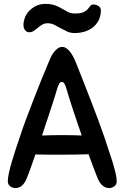

<svg xmlns="http://www.w3.org/2000/svg" viewBox="-20 -962 637 982"><path d="M479 -51Q469 -75 457.5 -106.5Q446 -138 433 -173Q403 -172 370 -171.5Q337 -171 303 -171Q260 -171 225 -171Q190 -171 161 -172Q149 -137 138 -106Q127 -75 117 -51Q97 0 59 0Q45 0 32.5 -9Q20 -18 20 -35Q20 -52 26 -79.5Q32 -107 41.5 -138.5Q51 -170 62 -203.5Q73 -237 83 -266Q93 -298 111.5 -347.5Q130 -397 151 -451Q172 -505 193 -557.5Q214 -610 231 -649Q235 -659 241 -671.5Q247 -684 255.5 -695Q264 -706 274.5 -714Q285 -722 298 -722Q311 -722 322 -713.5Q333 -705 341.5 -693Q350 -681 356.5 -668Q363 -655 367 -645Q383 -605 403.5 -553Q424 -501 444.5 -448Q465 -395 483 -347Q501 -299 512 -266Q521 -237 532.5 -204Q544 -171 554 -139Q564 -107 570.5 -79.5Q577 -52 577 -35Q577 -18 564.5 -9Q552 0 538 0Q520 0 505 -12.5Q490 -25 479 -51ZM302 -271Q326 -271 350 -270.5Q374 -270 398 -269Q386 -304 374 -339Q362 -374 351.5 -406Q341 -438 332.5 -465.5Q324 -493 318 -514Q314 -527 309 -535Q304 -543 296 -543Q288 -543 283 -534.5Q278 -526 274 -513Q262 -472 240.5 -406.5Q219 -341 195 -269Q222 -270 249 -270.5Q276 -271 302 -271ZM224 -843Q208 -843 196 -836Q184 -829 173.5 -820Q163 -811 152.5 -804Q142 -797 130 -797Q117 -797 108.5 -807.5Q100 -818 100 -835Q100 -852 107 -871Q114 -890 128.5 -905.5Q143 -921 164 -931.5Q185 -942 213 -942Q242 -942 262 -934.5Q282 -927 297.5 -917.5Q313 -908 328 -900.5Q343 -893 363 -893Q393 -893 407.5 -900Q422 -907 429.5 -916Q437 -925 442 -932Q447 -939 458 -939Q472 -939 484 -931Q496 -923 496 -908Q496 -885 487.5 -864.5Q479 -844 462 -828Q445 -812 419.5 -802.5Q394 -793 361 -793Q340 -793 323 -801Q306 -809 290 -818Q274 -827 258 -835Q242 -843 224 -843Z"/></svg>

Font: Sniglet
Style: Regular
Weight: 400
Designer: Haley Fiege
Foundry: Haley Fiege, Pablo Impallari, Brenda Gallo
Version: Version 2.000; ttfautohint (v0.95) -l 8 -r 50 -G 200 -x 14 -